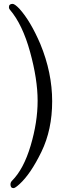

<svg xmlns="http://www.w3.org/2000/svg" viewBox="-20 -811 390 990"><path d="M81 138Q58 159 50 159Q34 159 34 140Q34 129 42 121Q102 61 138 -60Q174 -181 174 -291.5Q174 -402 135 -543.5Q96 -685 31 -761Q26 -766 26 -774Q26 -791 45 -791Q56 -791 80 -766Q137 -703 188 -584Q249 -436 249 -289Q249 -142 193.5 -28Q138 86 81 138Z"/></svg>

Font: LXGW WenKai
Style: Regular
Weight: 400
Designer: LXGW / Fontworks Inc.
Foundry: LXGW / Fontworks Inc.
Version: Version 1.520; June 14, 2025